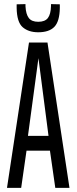

<svg xmlns="http://www.w3.org/2000/svg" viewBox="-20 -914 373 934"><path d="M14 0 121 -707H211L318 0H249L223 -181H109L83 0ZM116 -253H216L167 -631ZM166 -757Q119 -757 90.5 -781.5Q62 -806 61 -876Q61 -880 61 -884Q61 -888 61 -893L104 -894V-883Q106 -845 120 -826.5Q134 -808 166 -808Q199 -808 213 -826.5Q227 -845 228 -884V-894L271 -893Q271 -888 271 -884Q271 -880 271 -875Q270 -810 244.5 -783.5Q219 -757 166 -757Z"/></svg>

Font: Georama ExtraCondensed
Style: Regular
Weight: 400
Width: 2
Designer: Jean-Baptiste Levee
Foundry: Production Type
Version: Version 1.000